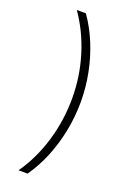

<svg xmlns="http://www.w3.org/2000/svg" viewBox="-163 -794 643 968"><g transform="rotate(20 158.5 -310.0)"><path d="M121 120H72.5Q135.5 29.5 169 -82.2Q202.5 -194 202.5 -312Q202.5 -430.5 168.5 -540.5Q134.5 -650.5 72 -740H120.5Q161.5 -682 190.2 -612.2Q219 -542.5 234.2 -466.2Q249.5 -390 249.5 -312Q249.5 -232 234.2 -155Q219 -78 190.5 -8.2Q162 61.5 121 120Z"/></g></svg>

Font: Encode Sans SC ExtraLight
Style: Regular
Weight: 250
Designer: Multiple Designers
Foundry: Impallari Type
Version: Version 3.002